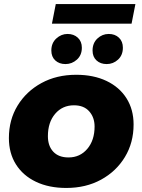

<svg xmlns="http://www.w3.org/2000/svg" viewBox="-20 -921 705 950"><path d="M308 9Q222 9 158 -21.5Q94 -52 59 -107.5Q24 -163 24 -238Q24 -328 67 -398.5Q110 -469 185 -510Q260 -551 357 -551Q443 -551 507 -520.5Q571 -490 606 -434.5Q641 -379 641 -305Q641 -215 598 -144Q555 -73 480 -32Q405 9 308 9ZM319 -142Q376 -142 412 -184.5Q448 -227 448 -295Q448 -340 421.5 -370Q395 -400 346 -400Q289 -400 253 -358Q217 -316 217 -247Q217 -199 243.5 -170.5Q270 -142 319 -142ZM508 -604Q477 -604 457.5 -622Q438 -640 438 -671Q438 -708 462 -730.5Q486 -753 518 -753Q549 -753 568.5 -734.5Q588 -716 588 -685Q588 -648 564 -626Q540 -604 508 -604ZM304 -604Q273 -604 253.5 -622Q234 -640 234 -671Q234 -708 258.5 -730.5Q283 -753 314 -753Q345 -753 365 -734.5Q385 -716 385 -685Q385 -648 360.5 -626Q336 -604 304 -604ZM237 -804 256 -901H650L631 -804Z"/></svg>

Font: Montserrat ExtraBold
Style: Italic
Weight: 800
Italic angle: -11.3°
Designer: Julieta Ulanovsky
Foundry: Julieta Ulanovsky
Version: Version 9.000; ttfautohint (v1.8.4.7-5d5b)